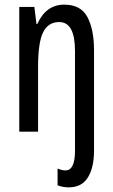

<svg xmlns="http://www.w3.org/2000/svg" viewBox="-20 -567 486 827"><path d="M276 240Q332 240 358.5 197.5Q385 155 385 82V-350Q385 -440 356.5 -493.5Q328 -547 257 -547Q178 -547 141 -464H137L128 -537H63V0H144V-279Q144 -385 166 -428.5Q188 -472 235 -472Q303 -472 303 -348V83Q303 167 262 167Q247 167 228 159V231Q250 240 276 240Z"/></svg>

Font: Noto Sans Display Condensed
Style: Regular
Weight: 400
Width: 3
Designer: Monotype Design Team
Foundry: Monotype Imaging Inc.
Version: Version 1.900